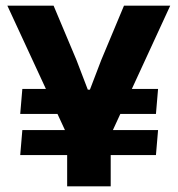

<svg xmlns="http://www.w3.org/2000/svg" viewBox="-20 -659 628 679"><path d="M327.5 -256 351 -344.5H539L531.5 -256ZM59 -199H539L531.5 -110.5H51.5ZM235 -344.5 259.5 -256H51.5L59 -344.5ZM224.5 -167 6 -639H169.5L250.5 -446.5L290.5 -342H298L338 -446.5L418.5 -639H582L364.5 -167ZM217.5 0V-307.5H371.5V0Z"/></svg>

Font: Anek Bangla Medium
Style: Bold
Weight: 700
Version: Version 1.003